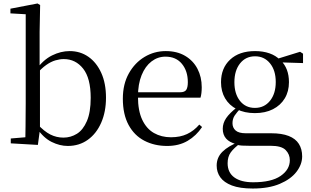

<svg xmlns="http://www.w3.org/2000/svg" viewBox="-20 -825 1792 1105"><path d="M42 0V-28L126 -35Q127 -64 127 -98Q127 -132 127.5 -166.5Q128 -201 128 -229V-743L40 -748V-775L196 -805L211 -796L208 -641V-437L210 -427V-81V-80L198 9ZM370 15Q324 15 277.5 -8Q231 -31 193 -86H182L195 -111Q234 -69 269.5 -51Q305 -33 345 -33Q387 -33 422.5 -55Q458 -77 480 -128Q502 -179 502 -262Q502 -375 458.5 -430Q415 -485 347 -485Q324 -485 298.5 -477.5Q273 -470 246 -451Q219 -432 186 -395L175 -424H188Q229 -481 279.5 -506Q330 -531 381 -531Q442 -531 489 -498Q536 -465 563 -405Q590 -345 590 -263Q590 -182 562.5 -119Q535 -56 485.5 -20.5Q436 15 370 15Z M942 15Q869 15 811 -15Q753 -45 720 -106Q687 -167 687 -257Q687 -341 721.5 -402.5Q756 -464 812 -497.5Q868 -531 934 -531Q999 -531 1045.5 -503.5Q1092 -476 1116.5 -429Q1141 -382 1141 -323Q1141 -287 1134 -263H726V-294H1016Q1043 -294 1052 -308Q1061 -322 1061 -352Q1061 -416 1027 -457.5Q993 -499 932 -499Q888 -499 852 -471.5Q816 -444 795 -392.5Q774 -341 774 -269Q774 -188 798.5 -136Q823 -84 866 -59.5Q909 -35 964 -35Q1017 -35 1056.5 -53.5Q1096 -72 1127 -108L1143 -94Q1110 -44 1060 -14.5Q1010 15 942 15Z M1435 260Q1360 260 1314.5 242.5Q1269 225 1248 195.5Q1227 166 1227 128Q1227 81 1260.5 48Q1294 15 1360 -11L1365 -2Q1326 27 1308 52Q1290 77 1290 114Q1290 168 1328.5 196Q1367 224 1437 224Q1542 224 1595 187.5Q1648 151 1648 97Q1648 63 1624 38.5Q1600 14 1537 14H1414Q1391 14 1373 13Q1355 12 1339 7V4Q1262 -15 1262 -84Q1262 -116 1281.5 -145Q1301 -174 1346 -209V-218L1369 -206Q1343 -179 1330.5 -160Q1318 -141 1318 -116Q1318 -90 1336 -74Q1354 -58 1395 -58H1541Q1602 -58 1641.5 -42.5Q1681 -27 1700 3Q1719 33 1719 75Q1719 121 1686.5 163.5Q1654 206 1590.5 233Q1527 260 1435 260ZM1447 -174Q1387 -174 1343 -196.5Q1299 -219 1275.5 -259Q1252 -299 1252 -352Q1252 -433 1304.5 -482Q1357 -531 1448 -531Q1494 -531 1531 -518Q1568 -505 1592 -480L1595 -478Q1643 -432 1643 -352Q1643 -299 1619 -259Q1595 -219 1551 -196.5Q1507 -174 1447 -174ZM1447 -204Q1501 -204 1534 -245Q1567 -286 1567 -353Q1567 -420 1534 -460.5Q1501 -501 1448 -501Q1394 -501 1361.5 -460Q1329 -419 1329 -352Q1329 -285 1361 -244.5Q1393 -204 1447 -204ZM1562 -467V-484H1568L1707 -527L1724 -516V-462Z"/></svg>

Font: Noto Serif KR ExtraLight
Style: Regular
Weight: 400
Version: Version 2.002-H1;hotconv 1.1.0;makeotfexe 2.6.0